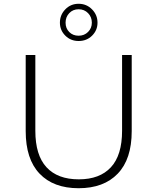

<svg xmlns="http://www.w3.org/2000/svg" viewBox="-20 -991 833 1016"><path d="M116 -297V-700H167V-299Q167 -170 226 -106Q285 -42 397 -42Q508 -42 567 -106Q626 -170 626 -299V-700H677V-297Q677 -149 603 -72Q529 5 396 5Q263 5 189.5 -72Q116 -149 116 -297ZM297 -871Q297 -912 325.5 -941.5Q354 -971 396 -971Q438 -971 467 -941.5Q496 -912 496 -871Q496 -831 467.5 -802.5Q439 -774 396 -774Q354 -774 325.5 -802.5Q297 -831 297 -871ZM466 -871Q466 -901 446 -921.5Q426 -942 396 -942Q366 -942 346.5 -921.5Q327 -901 327 -871Q327 -841 346.5 -821.5Q366 -802 396 -802Q426 -802 446 -822Q466 -842 466 -871Z"/></svg>

Font: Idrija Light
Style: Regular
Weight: 300
Designer: Julieta Ulanovsky
Foundry: Julieta Ulanovsky
Version: Version 7.200